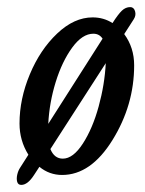

<svg xmlns="http://www.w3.org/2000/svg" viewBox="-20 -479 408 541"><path d="M122 -59Q133 -32 157 -32Q186 -32 213.5 -74.5Q241 -117 258 -179Q275 -241 278 -301ZM269 -370Q260 -384 243 -384Q212 -384 183.5 -345Q155 -306 137 -248Q119 -190 116 -130ZM297 -414Q313 -439 323.5 -449Q334 -459 347 -459Q357 -459 360.5 -447.5Q364 -436 357 -425L330 -383Q358 -345 358 -295Q358 -183 297 -84.5Q236 14 155 14Q119 14 91 -9L76 14Q58 42 40 42Q31 42 28.5 33.5Q26 25 28.5 13.5Q31 2 37 -7L60 -43Q35 -83 35 -131Q35 -200 64 -269.5Q93 -339 141 -384.5Q189 -430 241 -430Q272 -430 297 -414Z"/></svg>

Font: EB Garamond 08
Style: Italic
Weight: 400
Italic angle: -14°
Version: Version 0.016